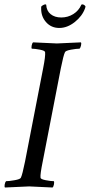

<svg xmlns="http://www.w3.org/2000/svg" viewBox="-27 -836 402 859"><path d="M227.5 -641.6Q239.7 -641.6 335 -646.5Q337.9 -642.6 335.4 -632.3Q333 -622.1 329.1 -618.2Q315.4 -618.2 291 -613.8Q266.6 -609.4 263.7 -602.5Q256.8 -588.9 245.1 -530.3L164.1 -113.3Q152.3 -55.7 154.3 -41Q154.8 -34.2 177.5 -29.8Q200.2 -25.4 213.9 -25.4Q216.3 -22 214.4 -11.2Q212.4 -0.5 208 2.9Q115.2 -2 103.5 -2Q90.3 -2 -4.9 2.9Q-7.8 -1 -5.9 -11.2Q-3.9 -21.5 0 -25.4Q13.7 -25.4 38.6 -29.8Q63.5 -34.2 66.4 -41Q73.2 -54.7 85 -113.3L166 -530.3Q176.8 -585 174.8 -602.5Q174.3 -609.4 151.6 -613.8Q128.9 -618.2 115.2 -618.2Q112.8 -621.6 114.7 -632.3Q116.7 -643.1 121.1 -646.5Q213.9 -641.6 227.5 -641.6ZM336.9 -814.5Q336.9 -816.4 341.8 -816.4Q346.2 -816.4 351.1 -812.5Q356 -808.6 355.5 -805.7Q355.5 -805.2 354.5 -802.5Q353.5 -799.8 353.5 -798.8Q340.8 -763.7 307.4 -737.3Q273.9 -710.9 238.3 -710.9Q202.1 -710.9 179.2 -736.8Q156.2 -762.7 157.2 -799.8V-805.7Q158.2 -808.6 164.8 -812.5Q171.4 -816.4 175.8 -816.4Q179.7 -816.4 179.7 -814.5Q181.2 -787.6 199.5 -772.7Q217.8 -757.8 247.1 -757.8Q276.4 -757.8 300.8 -772.9Q325.2 -788.1 336.9 -814.5Z"/></svg>

Font: Crimson
Style: Italic
Weight: 400
Italic angle: -11°
Version: Version 0.8